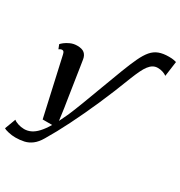

<svg xmlns="http://www.w3.org/2000/svg" viewBox="-274 -1003 1336 1423"><g transform="rotate(30 394.0 -292.0)"><path d="M67.5 252Q38 252 7.8 245Q-22.5 238 -32.5 231L2.5 137.5Q13 148 39.5 156.8Q66 165.5 92 165.5Q122 165.5 149.2 152.5Q176.5 139.5 203.2 110.8Q230 82 258 35H176.5L66.5 -456Q63 -472.5 57.8 -478.5Q52.5 -484.5 45 -484.5Q38 -484.5 31.5 -482Q25 -479.5 17.5 -474L3.5 -509.5Q8 -516 25.2 -529.8Q42.5 -543.5 68.8 -555.2Q95 -567 126 -567Q168.5 -567 188.5 -549.5Q208.5 -532 213.5 -499.5Q218.5 -468 223.5 -436Q228.5 -404 233.2 -372.2Q238 -340.5 243 -308.8Q248 -277 252.8 -245.2Q257.5 -213.5 262.5 -182Q267.5 -150.5 272.5 -119L286.5 -16L323 -92.5Q347.5 -149.5 376.2 -225.5Q405 -301.5 437.5 -389Q470 -476.5 504.5 -567Q534 -644 558.5 -696Q583 -748 609.2 -778.8Q635.5 -809.5 670.5 -822.8Q705.5 -836 755.5 -836Q782.5 -836 798 -832.8Q813.5 -829.5 819.5 -827.5L802 -699.5Q789 -709.5 768.8 -716.2Q748.5 -723 725.5 -723Q703.5 -723 685.5 -712.8Q667.5 -702.5 651.8 -682Q636 -661.5 621 -630.2Q606 -599 589 -556.5Q534.5 -413.5 477.8 -284.5Q421 -155.5 366.2 -46.2Q311.5 63 260.5 148Q235 191.5 205.2 214Q175.5 236.5 141.5 244.2Q107.5 252 67.5 252Z"/></g></svg>

Font: Merriweather 20pt ExtraBold
Style: Italic
Weight: 800
Italic angle: -7.8°
Version: Version 2.101